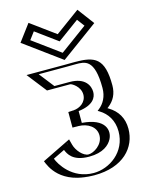

<svg xmlns="http://www.w3.org/2000/svg" viewBox="-149 -1117 926 1220"><g transform="rotate(-15 314.0 -507.0)"><path d="M315.3 -122.7C463.7 -122.7 503.2 -319.9 284.8 -313.1V-417.7C460.7 -417.7 420.8 -583.4 317 -583.4H187L86.7 -711.8H318.8C452.2 -711.8 549.1 -734.7 549.1 -507.8C549.1 -450 525.3 -405.8 487 -376C541.5 -342.8 576.3 -289.3 576.3 -215.3C576.3 -81 466.7 15 316.2 15C100.3 15 52.7 -157.5 52.7 -157.5L200.6 -229.8C200.6 -229.8 210 -122.7 315.3 -122.7ZM543.7 -918 475.7 -1009 322.7 -897 169.7 -1009 101.7 -918 322.7 -756ZM318.8 -696.8H117.5L194.3 -598.4H317C378.1 -598.4 420.9 -549 420.8 -498.7C420.7 -450.5 381.3 -407.6 299.7 -403V-328.2C400.8 -327 453.6 -278.4 452.6 -220.6C451.6 -162.3 396.3 -107.7 315.3 -107.7C228 -107.7 198.4 -174.5 189.6 -207.7L71.3 -149.9C86.1 -113.3 144.5 0 316.2 0C460.2 0 561.3 -90.6 561.3 -215.3C561.3 -284.1 529.7 -332.4 479.2 -363.2L460.7 -374.5L477.8 -387.8C512.6 -414.9 534.1 -454.3 534.1 -507.8C534.1 -722.6 458.1 -696.8 318.7 -696.8ZM522.6 -921.1 322.7 -774.6 122.8 -921.1 172.8 -988.1 322.7 -878.4 472.6 -988.1ZM315.3 -107.7C396.3 -107.7 451.6 -162.3 452.6 -220.6C453.6 -278.4 400.8 -327 299.7 -328.2V-403.1C381.3 -407.6 420.7 -450.5 420.8 -498.7C420.9 -549 378.1 -598.4 317 -598.4H194.3L117.5 -696.8H318.8C458 -696.8 534.1 -722.6 534.1 -507.8C534.1 -454.3 512.6 -414.9 477.8 -387.8L460.7 -374.5L479.2 -363.2C529.7 -332.4 561.3 -284.1 561.3 -215.3C561.3 -90.6 460.2 0 316.2 0C144.5 0 86.1 -113.3 71.3 -149.9L189.6 -207.7C198.4 -174.5 228 -107.7 315.3 -107.7ZM522.6 -921.1 472.6 -988.1 322.7 -878.4 172.8 -988.1 122.8 -921.1 322.7 -774.6ZM315.3 -122.7C237.8 -122.7 212.3 -180.6 204.1 -211.6L199.4 -229.2L52.2 -157.3L57.4 -144.3C73.3 -105.1 136.4 15 316.2 15C466.6 15 576.3 -81.1 576.3 -215.3C576.3 -289.4 541.3 -342.6 487.1 -376C526.3 -406.9 549.1 -450.2 549.1 -507.8C549.1 -696.2 481.6 -712.4 382.7 -712.4C362.6 -712.4 341.2 -711.8 318.7 -711.8H86.7L187 -583.4H317C369.7 -583.4 405.8 -540.8 405.8 -498.8C405.8 -460.4 375.5 -422.3 298.9 -418L284.7 -417.2V-313.4L299.6 -313.2C396.6 -312.1 438.4 -267.1 437.6 -220.9C436.8 -172.3 389.8 -122.7 315.3 -122.7ZM543.7 -918 322.7 -756 101.7 -918 169.7 -1009 322.7 -897 475.7 -1009ZM315.3 -107.7C407.7 -107.7 449.5 -147.2 466.9 -180.2C494.2 -232.3 479.4 -315.8 324.7 -327.3V-404.9C423.5 -416.8 445.7 -462.4 445.8 -498.7C445.9 -537.1 421.5 -598.4 317 -598.4H217L140.1 -696.8H318.7C343.1 -696.8 364.7 -697.4 382.5 -697.4C443.6 -697.4 509.1 -699.6 509.1 -507.8C509.1 -451.4 485.5 -409.3 451 -382.5L441.5 -375.1L453 -368.1C501.5 -338.6 536.3 -287.6 536.3 -215.3C536.3 -78.8 419.4 0 316.2 0C173.9 0 107.3 -117.3 94.4 -153.3L170.8 -190.6C182.2 -162.9 206.2 -107.7 315.3 -107.7ZM501 -919.6 322.7 -788.9 144.4 -919.6 180.7 -968.1 322.7 -864.1 464.7 -968.1ZM315.3 -122.7C279.4 -122.7 239.7 -170.2 229.4 -209.2L219.4 -246.9L29.2 -154C44.2 -116.8 92.6 15 316.2 15C507.4 15 601.3 -92.8 601.3 -215.3C601.3 -285.7 569.6 -336.8 513.3 -371.1L506.2 -375.4L513.9 -381.3C552.4 -411.3 574.1 -452.9 574.1 -507.8C574.1 -686.9 513.1 -712.4 382.6 -712.4C360.6 -712.4 339.5 -711.8 318.7 -711.8H64.1L164.4 -583.4H317C326.4 -583.4 380.9 -552.6 380.8 -498.8C380.7 -450.2 337.4 -420.3 293.9 -417.9L259.7 -416V-313.7L298.5 -313.3C358.9 -312.5 413.6 -278.7 412.6 -220.7C411.6 -160.3 348.6 -122.7 315.3 -122.7ZM565.4 -919.5 483.5 -1029 322.7 -911.3 161.9 -1029 80 -919.5 322.7 -741.7Z"/></g></svg>

Font: Hussar Outliner
Style: Regular
Weight: 700
Foundry: Cannot Into Space Fonts
Version: Version 0.92